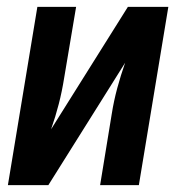

<svg xmlns="http://www.w3.org/2000/svg" viewBox="-20 -540 540 560"><path d="M3 0 89 -520H202L167 -312Q161 -274 151.5 -237Q142 -200 129 -163L353 -520H471L385 0H272L306 -208Q312 -246 322 -283Q332 -320 345 -357L121 0Z"/></svg>

Font: Iosevka Term Curly Oblique
Style: Bold
Weight: 700
Italic angle: -9°
Designer: Belleve Invis
Foundry: Belleve Invis
Version: Version 32.3.0